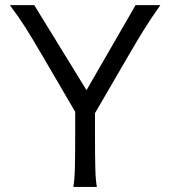

<svg xmlns="http://www.w3.org/2000/svg" viewBox="-20 -733 677 753"><path d="M18.6 -712.9H114.3L319.3 -379.4L511.7 -712.9H608.9Q569.3 -656.7 544.7 -616.9Q520 -577.1 486.8 -520L352.5 -289.1V-212.4Q352.5 -121.1 353.8 -73.7Q355 -26.4 359.9 0H267.6Q272.5 -26.4 273.7 -73.7Q274.9 -121.1 274.9 -212.4V-294.4L143.1 -520Q106 -583.5 80.6 -623.8Q55.2 -664.1 18.6 -712.9Z"/></svg>

Font: Lesson One Light
Style: Regular
Weight: 300
Designer: But Ko, Victor Gaultney, Annie Olsen, Julie Remington, Don Collingsworth, Eric Hays, Becca Hirsbrunner
Version: Version 1.100